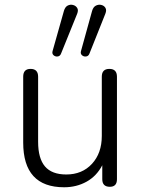

<svg xmlns="http://www.w3.org/2000/svg" viewBox="-20 -783 594 811"><path d="M358 -557Q354 -546 344 -544.5Q334 -543 326.5 -549.5Q319 -556 322 -567L369 -737Q374 -754 385.5 -759.5Q397 -765 408.5 -762Q420 -759 425.5 -749.5Q431 -740 425 -725ZM238 -557Q234 -546 224 -544.5Q214 -543 206.5 -549.5Q199 -556 202 -567L250 -737Q255 -754 266 -759.5Q277 -765 288.5 -762Q300 -759 306 -749.5Q312 -740 306 -725ZM251 8Q78 8 78 -181V-459Q78 -492 109 -492Q141 -492 141 -459V-184Q141 -114 170 -80Q199 -46 260 -46Q327 -46 368.5 -91Q410 -136 410 -209V-459Q410 -492 442 -492Q474 -492 474 -459V-26Q474 6 444 6Q412 6 412 -26V-85Q388 -39 345.5 -15.5Q303 8 251 8Z"/></svg>

Font: Chiron GoRound TC L
Style: Regular
Weight: 300
Designer: Ryoko NISHIZUKA 西塚涼子 (kana, bopomofo & ideographs); Paul D. Hunt (Latin, Greek & Cyrillic); Sandoll Communications 산돌커뮤니
Foundry: Adobe
Version: Version 1.000;hotconv 1.1.1;makeotfexe 2.6.0